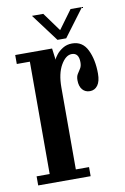

<svg xmlns="http://www.w3.org/2000/svg" viewBox="-78 -711 495 759"><g transform="rotate(-10 169.0 -332.0)"><path d="M13 0V-36.5H65.5V-487.5H13V-523.5H161L167 -477.5Q169 -484.5 178.8 -497Q188.5 -509.5 204.8 -519.5Q221 -529.5 242 -529.5Q284 -529.5 303.2 -490Q322.5 -450.5 322.5 -394.5Q322.5 -363.5 310.8 -347.5Q299 -331.5 279.5 -331.5Q260.5 -331.5 249.2 -345Q238 -358.5 238 -382.5Q238 -398 244 -407.2Q250 -416.5 256 -426Q262 -435.5 262 -450.5Q262 -488.5 233.5 -488.5Q209.5 -488.5 190 -455Q170.5 -421.5 170.5 -365.5V-36.5H223.5V0ZM188 -553.5 105 -664.5H150.5L205 -589.5L260 -664.5H306L223 -553.5Z"/></g></svg>

Font: Imbue 10pt SemiBold
Style: Regular
Weight: 600
Designer: Tyler Finck
Foundry: Etcetera Type Company
Version: Version 1.102; ttfautohint (v1.8.3)